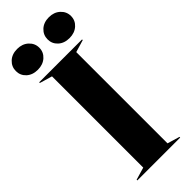

<svg xmlns="http://www.w3.org/2000/svg" viewBox="-320 -949 985 985"><g transform="rotate(-45 172.0 -456.5)"><path d="M16 -5 84 -25V-687L16 -707V-712H327V-707L260 -687V-25L327 -5V0H16ZM202 -837Q202 -869 225.5 -891Q249 -913 287 -913Q324 -913 348 -891Q372 -869 372 -837Q372 -805 348 -783.5Q324 -762 287 -762Q249 -762 225.5 -783.5Q202 -805 202 -837ZM57 -913Q94 -913 118 -891Q142 -869 142 -837Q142 -805 118 -783.5Q94 -762 57 -762Q19 -762 -4.5 -783.5Q-28 -805 -28 -837Q-28 -869 -4.5 -891Q19 -913 57 -913Z"/></g></svg>

Font: Nyght Serif Bold
Style: Regular
Weight: 700
Designer: Maksym Kobuzan
Version: Version 0.410